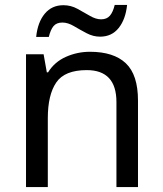

<svg xmlns="http://www.w3.org/2000/svg" viewBox="-20 -755 658 775"><path d="M343 -546Q439 -546 488 -499.5Q537 -453 537 -349V0H450V-343Q450 -472 330 -472Q241 -472 207 -422Q173 -372 173 -278V0H85V-536H156L169 -463H174Q200 -505 246 -525.5Q292 -546 343 -546ZM126 -606Q132 -665 160.5 -699.5Q189 -734 236 -734Q266 -734 292.5 -719.5Q319 -705 343 -691Q367 -677 388 -677Q411 -677 423.5 -691.5Q436 -706 443 -735H493Q487 -677 459 -642Q431 -607 384 -607Q356 -607 329.5 -621Q303 -635 278.5 -649.5Q254 -664 232 -664Q208 -664 196 -649.5Q184 -635 177 -606Z"/></svg>

Font: Noto Sans Old Turkic
Style: Regular
Weight: 400
Designer: Monotype Design Team
Foundry: Monotype Imaging Inc.
Version: Version 2.003; ttfautohint (v1.8.4.7-5d5b)